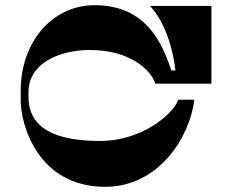

<svg xmlns="http://www.w3.org/2000/svg" viewBox="-20 -723 906 741"><path d="M327 -530C480 -530 561 -455 580 -400H796V-700H559C623 -632 650 -518 657 -451H641C607 -556 543 -703 346 -703C179 -703 60 -558 60 -374V-335C60 -239 128 -2 386 -2C591 -2 712 -191 730 -338H668C649 -283 528 -179 367 -179C246 -179 90 -202 90 -348V-368C90 -479 210 -530 327 -530Z"/></svg>

Font: Space Cowgirl Black
Style: Regular
Weight: 900
Designer: Valery Marier
Foundry: Valery Marier
Version: Version 1.000;hotconv 1.0.109;makeotfexe 2.5.65596